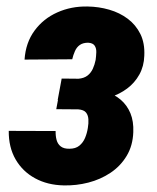

<svg xmlns="http://www.w3.org/2000/svg" viewBox="-20 -558 481 588"><path d="M258.3 -251.5 156.7 -252 168.9 -317.4 220.7 -316.9Q237.3 -318.4 247.8 -326.4Q258.3 -334.5 264.2 -347.2Q270 -359.9 272.9 -374.5Q274.4 -385.7 274.9 -397.7Q275.4 -409.7 270 -418Q264.6 -426.3 250 -427.2Q234.4 -427.2 224.6 -420.4Q214.8 -413.6 209.5 -401.4Q204.1 -389.2 201.2 -376.5L55.2 -375.5Q58.6 -427.2 85.7 -464.1Q112.8 -501 155.5 -520Q198.2 -539.1 248 -538.1Q282.7 -537.6 314.7 -528.3Q346.7 -519 371.3 -500.5Q396 -481.9 409.9 -453.9Q423.8 -425.8 421.9 -387.2Q420.9 -355 406.7 -329.6Q392.6 -304.2 369.4 -286.9Q346.2 -269.5 317.4 -260.5Q288.6 -251.5 258.3 -251.5ZM164.1 -287.1 247.6 -286.6Q278.3 -285.6 304.7 -277.1Q331.1 -268.6 350.1 -252.2Q369.1 -235.8 379.4 -211.2Q389.6 -186.5 388.2 -153.3Q386.7 -111.8 367.9 -80.6Q349.1 -49.3 318.4 -28.8Q287.6 -8.3 250.5 1.2Q213.4 10.7 175.3 9.8Q125.5 8.8 87.4 -12Q49.3 -32.7 27.8 -69.8Q6.3 -106.9 6.8 -157.2L150.4 -156.7Q149.9 -142.1 153.3 -129.4Q156.7 -116.7 166.3 -109.4Q175.8 -102.1 192.9 -102.5Q211.4 -102.5 222.9 -111.8Q234.4 -121.1 240.5 -135.7Q246.6 -150.4 249 -166Q251.5 -180.2 250.7 -192.6Q250 -205.1 243.4 -213.4Q236.8 -221.7 219.7 -223.1L152.3 -223.6Z"/></svg>

Font: Roboto Condensed ExtraBold
Style: Italic
Weight: 800
Italic angle: -12°
Designer: Christian Robertson
Foundry: Google
Version: Version 3.008; 2023